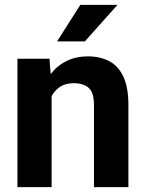

<svg xmlns="http://www.w3.org/2000/svg" viewBox="-20 -770 601 790"><path d="M282.2 -427.7Q250.5 -427.7 228 -413.3Q205.6 -398.9 192.4 -374.5V0H51.8V-528.3H183.6L188.5 -465.3Q215.8 -500.5 254.6 -519.3Q293.5 -538.1 341.3 -538.1Q391.1 -538.1 428.7 -518.8Q466.3 -499.5 487.3 -455.3Q508.3 -411.1 508.3 -336.9V0H366.7V-337.4Q366.7 -389.6 344.7 -408.7Q322.8 -427.7 282.2 -427.7ZM214.8 -599.6 310.5 -750H463.4L329.1 -599.6Z"/></svg>

Font: Vazirmatn RD UI FD
Style: Bold
Weight: 700
Designer: Saber Rastikerdar
Foundry: Saber Rastikerdar
Version: Version 33.003